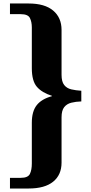

<svg xmlns="http://www.w3.org/2000/svg" viewBox="-20 -819 520 1098"><path d="M37 -799H144Q236 -799 284 -758.5Q332 -718 332 -648V-391Q332 -352 347 -333Q362 -314 387.5 -308Q413 -302 445 -300V-239Q413 -238 387.5 -231.5Q362 -225 347 -206Q332 -187 332 -148V111Q332 181 284 220Q236 259 144 259H37V198H99Q140 198 151 175.5Q162 153 162 116V-117Q162 -182 190 -217.5Q218 -253 277 -269V-271Q220 -289 191 -322.5Q162 -356 162 -429V-662Q162 -694 151 -716Q140 -738 99 -738H37Z"/></svg>

Font: Noto Serif Sinhala Black
Style: Regular
Weight: 900
Designer: Jelle Bosma - Monotype Design Team
Foundry: Monotype Imaging Inc.
Version: Version 2.007; ttfautohint (v1.8.4.7-5d5b)